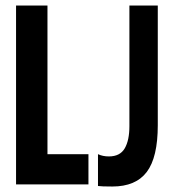

<svg xmlns="http://www.w3.org/2000/svg" viewBox="-20 -679 640 707"><path d="M39.1 0V-658.7H154.8V-111.3H305.7V0ZM340.8 -111.3Q358.4 -103 380.9 -103Q421.9 -103 439.2 -132.6Q456.5 -162.1 456.5 -214.4V-658.7H561V-217.8Q561 -99.6 520.5 -45.9Q480 7.8 393.6 7.8Q353.5 7.8 340.8 5.9Z"/></svg>

Font: Liberation Mono
Style: Bold
Weight: 700
Monospace: yes
Designer: Steve Matteson
Foundry: Ascender Corporation
Version: Version 2.1.5